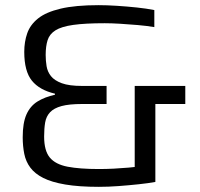

<svg xmlns="http://www.w3.org/2000/svg" viewBox="-20 -716 776 744"><path d="M363 8Q286 8 233 -1Q180 -10 147.5 -26.5Q115 -43 97.5 -66.5Q80 -90 74 -120Q68 -150 68 -184Q68 -240 82.5 -272.5Q97 -305 125 -322.5Q153 -340 193 -349V-353Q133 -367 103.5 -403.5Q74 -440 74 -515Q74 -554 85.5 -587Q97 -620 127.5 -644.5Q158 -669 215 -682.5Q272 -696 362 -696Q394 -696 433 -693.5Q472 -691 510 -687Q548 -683 578 -677V-611Q548 -616 513 -619Q478 -622 445 -624Q412 -626 386 -626Q310 -626 264 -619.5Q218 -613 195 -598.5Q172 -584 164.5 -560.5Q157 -537 157 -503Q157 -481 160.5 -459.5Q164 -438 177.5 -421Q191 -404 219.5 -393.5Q248 -383 298 -383H393V-313H298Q248 -313 218.5 -305Q189 -297 174 -281Q159 -265 155 -241.5Q151 -218 151 -187Q151 -132 173 -105.5Q195 -79 242 -70Q289 -61 363 -61Q392 -61 421 -62.5Q450 -64 478.5 -66.5Q507 -69 533 -73L502 -31V-383H698V-313H582V-11Q555 -6 517.5 -2Q480 2 440 5Q400 8 363 8Z"/></svg>

Font: Saira Thin
Style: Regular
Weight: 400
Version: Version 1.101